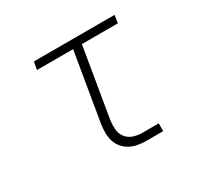

<svg xmlns="http://www.w3.org/2000/svg" viewBox="-120 -672 839 814"><g transform="rotate(-30 300.0 -265.0)"><path d="M380 0Q359 0 338.5 -3.5Q318 -7 300.5 -16.5Q283 -26 270 -41Q257 -56 251 -75.5Q245 -95 245 -116Q245 -137 248 -158L304 -492H127L134 -530H529L523 -492H347L290 -152Q287 -129 289 -107Q291 -85 304 -68.5Q317 -52 337.5 -45Q358 -38 380 -38H461V0Z"/></g></svg>

Font: Iosevka Slab XLtEx
Style: Italic
Weight: 200
Width: 7
Italic angle: -9°
Monospace: yes
Designer: Belleve Invis
Foundry: Belleve Invis
Version: Version 11.1.0; ttfautohint (v1.8.3)